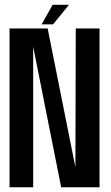

<svg xmlns="http://www.w3.org/2000/svg" viewBox="-20 -796 473 816"><path d="M20.5 0V-675H182.5L300.5 -85L302 -675H403V0H240L121 -597.5V0ZM157 -692.5 203.5 -775.5H273L205.5 -692.5Z"/></svg>

Font: Anybody Condensed Medium
Style: Regular
Weight: 500
Width: 3
Designer: Tyler Finck
Foundry: Etcetera Type Company
Version: Version 1.010; ttfautohint (v1.8.3) -l 8 -r 50 -G 200 -x 14 